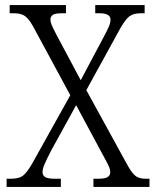

<svg xmlns="http://www.w3.org/2000/svg" viewBox="-20 -734 614 754"><path d="M6 0V-32H21Q54 -32 69.5 -43.5Q85 -55 106 -91L256 -360L109 -632Q92 -662 76.5 -672Q61 -682 34 -682H18V-714H239V-682H225Q195 -682 186.5 -675Q178 -668 178 -658Q178 -647 184.5 -632.5Q191 -618 203 -595L297 -419L390 -594Q400 -613 407 -628.5Q414 -644 414 -657Q414 -682 370 -682H354V-714H548V-682H534Q505 -682 489 -670.5Q473 -659 452 -622L319 -380L482 -83Q500 -51 514.5 -41.5Q529 -32 553 -32H567V0H347V-32H365Q392 -32 402.5 -38.5Q413 -45 413 -58Q413 -69 406 -84Q399 -99 380 -133L279 -321L181 -143Q164 -110 155.5 -90.5Q147 -71 147 -58Q147 -45 157.5 -38.5Q168 -32 198 -32H219V0Z"/></svg>

Font: Noto Serif Tamil SemiCondensed Light
Style: Regular
Weight: 300
Width: 4
Designer: Indian Type Foundry, Tom Grace, and the Monotype Design Team
Foundry: Monotype Imaging Inc.
Version: Version 2.004; ttfautohint (v1.8.4.7-5d5b)